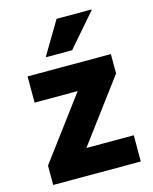

<svg xmlns="http://www.w3.org/2000/svg" viewBox="-109 -789 685 861"><g transform="rotate(-15 233.5 -358.0)"><path d="M30 0V-90L245 -378.3H45V-500H431.7V-410L216.7 -121.7H436.7V0ZM147.5 -561.7V-565L237.5 -715.8H399.2V-712.5L268.3 -561.7Z"/></g></svg>

Font: Funnel Sans ExtraBold
Style: Regular
Weight: 800
Version: Version 1.000; Beta; Release 5; Build 24; ttfautohint (v1.8.